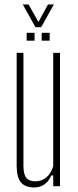

<svg xmlns="http://www.w3.org/2000/svg" viewBox="-20 -838 349 864"><path d="M134 5.5Q93.5 5.5 74.2 -17.2Q55 -40 55 -92V-600H85.5V-91Q85.5 -54 98.2 -38Q111 -22 139 -22Q167.5 -22 188.8 -39.8Q210 -57.5 219.5 -90.5V-600H250V0H219.5V-48.5H210.5Q200 -22.5 180.2 -8.5Q160.5 5.5 134 5.5ZM167.5 -655V-690.5H203.5V-655ZM100 -655V-690.5H135.5V-655ZM139.5 -715.5 82.5 -818H108.5L153 -739L196 -818H222.5L165 -715.5Z"/></svg>

Font: Big Shoulders Display Thin ExtraLight
Style: Regular
Weight: 250
Version: Version 2.002